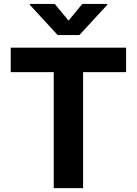

<svg xmlns="http://www.w3.org/2000/svg" viewBox="-20 -974 708 994"><path d="M35.5 -600.5H258.2V0H410.2V-600.5H632.8V-727.3H35.5ZM134.6 -948.9 278.4 -792.6H391L535.2 -948.9V-953.8H406.2L334.9 -867.2L263.5 -953.8H134.6Z"/></svg>

Font: Margiela Sans
Style: Bold
Weight: 700
Designer: Stefan Endress, Andreas Faust
Version: Version 1.100;FEAKit 1.0